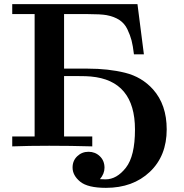

<svg xmlns="http://www.w3.org/2000/svg" viewBox="-20 -706 888 926"><path d="M39 0V-48H147V-638H39V-686H643L674 -444H626Q621 -486 614.5 -511Q608 -536 594.5 -564.5Q581 -593 556 -609.5Q531 -626 494 -633Q465 -638 405 -638H289V-375H403Q503 -375 583.5 -355Q664 -335 718 -275Q784 -201 784 -82Q784 46 702.5 123Q621 200 491 200Q403 200 366.5 170Q330 140 330 102Q330 69 352.5 47.5Q375 26 407 26Q439 26 461.5 47.5Q484 69 484 103Q484 132 462 158Q471 159 489 159Q543 159 587 103Q631 47 631 -81Q631 -318 418 -337Q399 -339 361 -339H289V-48H425V0Q322 -3 217 -3Q118 -3 39 0Z"/></svg>

Font: CMU Serif
Style: Bold
Weight: 700
Version: Version 0.7.0